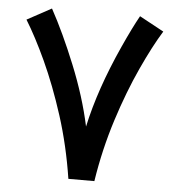

<svg xmlns="http://www.w3.org/2000/svg" viewBox="-49 -709 699 755"><g transform="rotate(5 300.0 -331.0)"><path d="M351.1 0H248.5Q228.5 -129.4 191.4 -245.6Q154.3 -361.3 110.8 -455.6Q69.3 -545.4 29.8 -609.4L126 -661.6Q175.8 -570.8 225.3 -448.7Q274.9 -326.7 299.8 -210.9Q332 -360.8 411.6 -536.1Q446.8 -613.8 473.6 -661.6L569.8 -609.4Q532.2 -548.8 489.3 -455.6Q445.8 -361.3 408.7 -245.6Q370.6 -126.5 351.1 0Z"/></g></svg>

Font: Vazirmatn UI FD NL Medium
Style: Regular
Weight: 500
Designer: Saber Rastikerdar
Foundry: Saber Rastikerdar
Version: Version 33.003